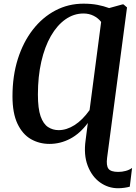

<svg xmlns="http://www.w3.org/2000/svg" viewBox="-20 -773 742 1046"><path d="M623 252.5Q569.5 252.5 525 220.8Q480.5 189 457.8 129.8Q435 70.5 446.5 -10L458.5 -103Q416 -45.5 362.5 -17.2Q309 11 249.5 11Q194 11 148.2 -15.2Q102.5 -41.5 75.2 -99Q48 -156.5 48 -248.5Q48 -359.5 77.2 -451.8Q106.5 -544 159 -611.5Q211.5 -679 282 -716Q352.5 -753 434.5 -753Q477.5 -753 511.2 -746.5Q545 -740 574.5 -729L647 -749H653L672 -732.5L563.5 86.5Q558 129 570.8 146.2Q583.5 163.5 624.5 163.5Q645 163.5 664.5 158.2Q684 153 699.5 142L687 244Q675 247.5 657.5 250Q640 252.5 623 252.5ZM299.5 -64Q343 -64 386.2 -91.5Q429.5 -119 468 -173L531 -653.5Q515 -674.5 490 -687Q465 -699.5 435 -699.5Q382 -699.5 336.5 -667.5Q291 -635.5 257.2 -576.8Q223.5 -518 205 -437Q186.5 -356 186.5 -258Q186.5 -181.5 201.2 -139.5Q216 -97.5 241.8 -80.8Q267.5 -64 299.5 -64Z"/></svg>

Font: Merriweather 20pt SemiBold
Style: Italic
Weight: 600
Italic angle: -7.8°
Version: Version 2.101